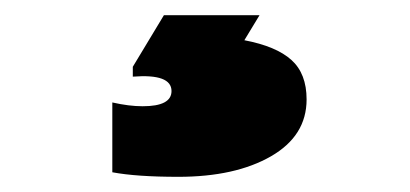

<svg xmlns="http://www.w3.org/2000/svg" viewBox="-20 -29 540 253"><path d="M322 -9 302 24Q344 32 364 50Q384 68 384 102Q384 150 337 177Q290 204 215 204Q160 204 128 198V106Q150 111 168 111Q206 111 206 91Q206 68 155 72V59L196 -9Z"/></svg>

Font: Nacelle Black
Style: Regular
Weight: 900
Designer: Sora Sagano
Foundry: Sora Sagano
Version: Version 1.000;FEAKit 1.0